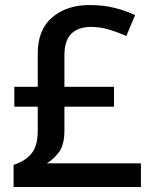

<svg xmlns="http://www.w3.org/2000/svg" viewBox="-20 -743 612 763"><path d="M336 -723Q391 -723 436 -711.5Q481 -700 517 -683L482 -600Q451 -614 415 -625Q379 -636 341 -636Q292 -636 264 -609.5Q236 -583 236 -523V-398H433V-319H236V-225Q236 -167 214 -138Q192 -109 166 -94H540V0H34V-88Q77 -101 103.5 -131Q130 -161 130 -224V-319H37V-398H130V-530Q130 -625 187.5 -674Q245 -723 336 -723Z"/></svg>

Font: Noto Sans Gurmukhi UI Medium
Style: Regular
Weight: 500
Designer: Jelle Bosma - Monotype Design Team
Foundry: Monotype Imaging Inc.
Version: Version 2.004; ttfautohint (v1.8.4.7-5d5b)